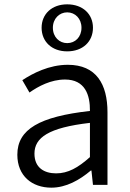

<svg xmlns="http://www.w3.org/2000/svg" viewBox="-20 -853 599 886"><path d="M217 13C285 13 347 -22 399 -66H402L409 0H476V-335C476 -465 424 -554 293 -554C206 -554 130 -514 83 -483L116 -426C157 -455 215 -486 280 -486C373 -486 396 -414 395 -341C163 -315 60 -257 60 -139C60 -41 128 13 217 13ZM239 -53C184 -53 139 -79 139 -144C139 -218 204 -264 395 -286V-128C340 -79 294 -53 239 -53ZM290 -616C362 -616 409 -661 409 -725C409 -788 362 -833 290 -833C219 -833 172 -788 172 -725C172 -661 219 -616 290 -616ZM290 -654C254 -654 224 -682 224 -725C224 -767 254 -796 290 -796C327 -796 356 -767 356 -725C356 -682 327 -654 290 -654Z"/></svg>

Font: Genne Gothic Normal
Style: Regular
Weight: 350
Designer: Ryoko NISHIZUKA (kana & ideographs); Paul D. Hunt (Latin, Greek & Cyrillic); Wenlong ZHANG (bopomofo); Sandoll Communica
Foundry: Adobe Systems Incorporated
Version: Version 1.004;PS 1.004;hotconv 16.6.51;makeotf.lib2.5.65220